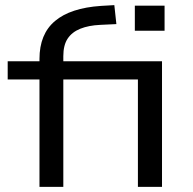

<svg xmlns="http://www.w3.org/2000/svg" viewBox="-20 -729 753 749"><path d="M134 0V-419H10V-490H156L134 -467V-499Q134 -596 194.5 -647Q255 -698 374 -706L426 -709L434 -635L371 -632Q326 -630 293.5 -617Q261 -604 244 -578.5Q227 -553 227 -510V-470L201 -490H612V0H518V-419H227V0ZM506 -609V-707H622V-609Z"/></svg>

Font: Nunito Sans 10pt Expanded
Style: Regular
Weight: 400
Width: 7
Designer: Vernon Adams
Foundry: Vernon Adams
Version: Version 3.101;gftools[0.9.27]